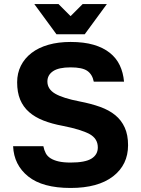

<svg xmlns="http://www.w3.org/2000/svg" viewBox="-20 -920 700 952"><path d="M330 12Q191 12 120 -45Q49 -102 45 -195H195Q199 -175 207 -160Q215 -145 231 -135Q247 -125 271 -119.5Q295 -114 330 -114Q402 -114 433.5 -133.5Q465 -153 465 -189Q465 -233 423.5 -255.5Q382 -278 291 -296Q237 -306 195 -322.5Q153 -339 124 -364.5Q95 -390 80 -426Q65 -462 65 -512Q65 -557 83.5 -594Q102 -631 136.5 -657.5Q171 -684 220 -698Q269 -712 330 -712Q396 -712 444 -698Q492 -684 524.5 -658Q557 -632 574 -596Q591 -560 595 -515H445Q438 -551 413 -568.5Q388 -586 330 -586Q271 -586 243 -567Q215 -548 215 -516Q215 -478 253.5 -455.5Q292 -433 375 -417Q432 -406 476.5 -390Q521 -374 551.5 -349Q582 -324 598.5 -287.5Q615 -251 615 -200Q615 -103 540.5 -45.5Q466 12 330 12ZM150 -900H270L330 -840L390 -900H510L400 -750H260Z"/></svg>

Font: Golos Text DemiBold
Style: Regular
Weight: 600
Designer: A.Korolkova, Vitaly Kuzmin
Foundry: ParaType Ltd
Version: Version 2.002